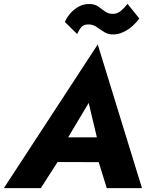

<svg xmlns="http://www.w3.org/2000/svg" viewBox="-52 -978 785 998"><path d="M174 -136 536 -135 547 -264H207ZM409 -443 463 -216 449 -174 503 0H686L456 -747L-32 0H160L275 -179L274 -217ZM285 -864 349 -801Q355 -815 367 -832.5Q379 -850 404 -851Q428 -852 447.5 -839.5Q467 -827 486.5 -813.5Q506 -800 531 -799Q561 -798 588.5 -811Q616 -824 637.5 -843.5Q659 -863 672 -882L611 -958Q596 -938 577.5 -922.5Q559 -907 538 -906Q513 -905 495.5 -917.5Q478 -930 459.5 -943.5Q441 -957 414 -957Q384 -958 358 -944Q332 -930 314 -909Q296 -888 285 -864Z"/></svg>

Font: Jost
Style: Bold Italic
Weight: 700
Italic angle: -5°
Version: Version 3.710